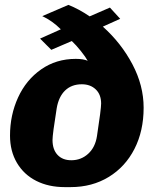

<svg xmlns="http://www.w3.org/2000/svg" viewBox="-20 -756 654 786"><path d="M347 -689 430 -725 472 -679 401 -647Q476 -580 522 -493Q568 -406 568 -315Q568 -220 530.5 -146.5Q493 -73 425 -31.5Q357 10 269 10H245Q179 10 128.5 -15.5Q78 -41 49.5 -89Q21 -137 21 -201Q21 -285 54 -357Q87 -429 148.5 -472Q210 -515 290 -515Q322 -515 339 -507Q331 -522 311.5 -546.5Q292 -571 274 -588L190 -552L144 -598L229 -636Q194 -671 153 -690L260 -736Q303 -719 347 -689ZM212 -312Q195 -206 195 -183Q195 -144 215.5 -122Q236 -100 272 -100Q312 -100 341 -126.5Q370 -153 377 -199Q394 -310 394 -332Q394 -369 372 -390Q350 -411 315 -411Q273 -411 246.5 -385.5Q220 -360 212 -312Z"/></svg>

Font: Chivo ExtraBold Italic
Style: Regular
Weight: 800
Italic angle: -8.05°
Designer: Hector Gatti
Foundry: Omnibus-Type
Version: Version 1.007